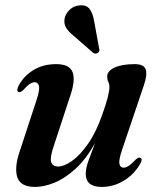

<svg xmlns="http://www.w3.org/2000/svg" viewBox="-20 -708 608 738"><path d="M519.5 -101.5Q529.5 -97 519 -78.5Q495.5 -37.5 456 -13.5Q416.5 10.5 371 10.5Q309.5 10.5 309.5 -40Q309.5 -61.5 320.8 -92.2Q332 -123 345.5 -158Q310 -95 269.2 -58.2Q228.5 -21.5 188.5 -5.5Q148.5 10.5 115.5 10.5Q58.5 10.5 46.5 -26.8Q34.5 -64 56 -127L120 -322Q133.5 -363 129.8 -377.5Q126 -392 113.5 -392Q105 -392 94.8 -385.5Q84.5 -379 69.5 -362Q58.5 -351.5 51 -354.5Q41.5 -359 52 -379.5Q72 -416.5 109 -439Q146 -461.5 196 -461.5Q246.5 -461.5 258.5 -431.8Q270.5 -402 252 -346L187.5 -149.5Q171.5 -104 176.5 -86Q181.5 -68 204 -68Q226 -68 256.5 -89.2Q287 -110.5 318.2 -155Q349.5 -199.5 373.5 -268.5Q388.5 -311 394.5 -335.2Q400.5 -359.5 400.5 -373Q400.5 -385 396.2 -393.5Q392 -402 392 -414Q392 -435 420.2 -448.2Q448.5 -461.5 498 -461.5Q533 -461.5 540 -441.2Q547 -421 533 -380L449.5 -133Q436 -93.5 439 -78.5Q442 -63.5 455 -63.5Q463.5 -63.5 474 -70Q484.5 -76.5 501.5 -94.5Q512.5 -104.5 519.5 -101.5ZM342 -626 361 -522Q362.5 -517.5 362 -513.2Q361.5 -509 357 -505.5Q348.5 -499 338.5 -504.5L263 -570.5Q244.5 -585 234.5 -600.8Q224.5 -616.5 228.5 -638Q232 -655 247.8 -670.5Q263.5 -686 288 -687.5Q312.5 -689.5 324.8 -673Q337 -656.5 342 -626Z"/></svg>

Font: Fraunces 72pt SemiBold
Style: Italic
Weight: 600
Italic angle: -16°
Version: Version 1.000;[b76b70a41]